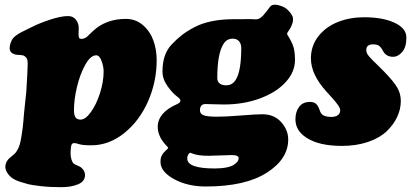

<svg xmlns="http://www.w3.org/2000/svg" viewBox="-20 -590 1728 806"><path d="M277.3 67.4Q279.3 80.1 283 87.4Q286.6 94.7 288.1 95.7Q289.6 96.7 296.4 101.1Q298.8 102.5 307.9 106.2Q316.9 109.9 320.8 113.3Q336.9 127 336.9 144.5Q336.9 171.4 307.9 183.6Q278.8 195.8 236.3 195.8Q188.5 195.8 149.7 191.2Q110.8 186.5 98.1 183.1Q85.4 179.7 62 172.4Q32.2 162.6 17.3 144.8Q2.4 127 2.4 110.8Q2.4 93.3 14.2 79.6Q17.6 75.2 26.6 68.1Q35.6 61 41 55.7Q60.1 36.6 66.9 0Q76.7 -51.3 80.6 -111.8L90.3 -204.1Q96.2 -297.9 96.2 -321.3Q96.2 -334.5 94 -341.3Q91.8 -348.1 83 -354.5Q80.6 -356.4 76.7 -357.4Q72.8 -358.4 69.8 -358.6Q66.9 -358.9 60.3 -359.4Q53.7 -359.9 51.3 -359.9Q43.5 -360.4 32.7 -365.7Q20.5 -374 20.5 -386.7Q20.5 -399.4 24.7 -410.2Q28.8 -420.9 33.4 -427.7Q38.1 -434.6 49.3 -442.4Q60.5 -450.2 67.1 -453.6Q73.7 -457 90.3 -465.1Q106.9 -473.1 113.8 -476.6Q141.6 -491.2 188.2 -506.8Q234.9 -522.5 266.1 -522.5Q287.1 -522.5 298.8 -507.1Q310.5 -491.7 310.5 -472.7Q310.5 -466.8 310.1 -457.5Q309.6 -448.2 309.8 -444.1Q310.1 -439.9 310.8 -435.1Q311.5 -430.2 314.5 -428.5Q317.4 -426.8 322.3 -426.8Q329.1 -426.8 335.7 -429.9Q342.3 -433.1 345.7 -436Q349.1 -439 357.4 -447.3Q365.7 -455.6 369.6 -459Q424.3 -510.7 508.3 -510.7Q549.8 -510.7 580.1 -484.4Q610.4 -458 624 -419.7Q637.7 -381.3 637.7 -337.4Q637.7 -247.1 601.6 -164.8Q565.4 -82.5 501.5 -31.2Q437.5 20 363.3 20Q325.2 20 310.1 14.6Q299.3 10.7 292 10.7Q285.2 10.7 282.2 14.2Q279.3 17.6 277.8 28.3Q274.9 50.3 277.3 67.4ZM383.8 -357.9Q360.4 -357.9 338.1 -318.4Q315.9 -278.8 303.2 -225.3Q290.5 -171.9 290.5 -127.4Q290.5 -107.9 296.6 -97.9Q302.7 -87.9 318.4 -87.9Q338.9 -87.9 361.8 -119.9Q384.8 -151.9 399.9 -199.5Q415 -247.1 415 -289.6Q415 -311 406.2 -334.5Q397.5 -357.9 383.8 -357.9Z M662.1 -290Q662.1 -362.8 700.2 -402.8Q721.7 -425.8 743.4 -442.6Q765.1 -459.5 796.1 -475.8Q827.1 -492.2 868.2 -500.7Q909.2 -509.3 958.5 -509.3Q978 -509.3 1000.5 -509.5Q1022.9 -509.8 1027.3 -509.8Q1032.2 -509.8 1042 -509.3Q1051.8 -508.8 1054.7 -508.8Q1065.4 -508.8 1075.2 -516.6Q1086.4 -525.4 1099.6 -543.2Q1112.8 -561 1114.7 -563Q1122.1 -570.3 1133.8 -570.3Q1145.5 -570.3 1161.4 -564.5Q1177.2 -558.6 1187 -549.3Q1198.7 -538.1 1204.3 -528.3Q1210 -518.6 1210 -512.5Q1210 -506.3 1209.5 -500Q1205.6 -480 1189 -456.5Q1183.6 -448.7 1186 -444.8Q1206.1 -413.1 1212.2 -392.1Q1218.3 -371.1 1218.3 -337.9Q1218.3 -288.1 1179.4 -245.4Q1140.6 -202.6 1071.8 -177Q1002.9 -151.4 919.9 -151.4Q905.3 -151.4 876.2 -152.3Q847.2 -153.3 843.3 -153.3Q831.1 -153.3 825.2 -146.5Q819.3 -139.2 819.3 -127.4Q819.3 -111.3 835.7 -105.7Q852.1 -100.1 890.6 -100.1Q927.7 -100.1 991.7 -105.2Q1055.7 -110.4 1081.1 -110.4Q1130.9 -110.4 1160.4 -77.4Q1189.9 -44.4 1189.9 -4.4Q1189.9 77.1 1101.1 134.3Q1010.3 192.9 844.2 192.9Q766.6 192.9 710.2 161.6Q653.8 130.4 653.8 90.3Q653.8 81.1 655 74.2Q656.2 67.4 660.2 61Q664.1 54.7 665.5 52.5Q667 50.3 674.3 43.5Q681.6 36.6 683.1 35.2Q686 32.2 686 30.3L682.1 24.9L679.2 22Q676.3 19 674.8 17.3Q673.3 15.6 669.9 11.7Q666.5 7.8 664.6 4.9Q662.6 2 659.2 -2.9Q655.8 -7.8 653.8 -12Q651.9 -16.1 649.4 -21.7Q647 -27.3 645.5 -32.5Q644 -37.6 643.1 -43.9Q642.1 -50.3 642.1 -56.6Q642.1 -117.2 723.1 -152.8Q737.3 -158.7 737.3 -168Q737.3 -174.3 725.6 -183.1Q703.6 -199.2 682.9 -228.8Q662.1 -258.3 662.1 -290ZM929.2 -231.9Q956.5 -231.9 970.7 -256.8Q992.7 -293.5 992.7 -388.2Q992.7 -406.7 983.2 -417.2Q973.6 -427.7 957 -427.7Q932.6 -427.7 918.9 -406.7Q892.1 -365.7 892.1 -262.2Q892.1 -248 901.6 -240Q911.1 -231.9 929.2 -231.9ZM766.1 75.7Q766.1 117.2 881.3 117.2Q910.2 117.2 931.2 112.8Q952.1 108.4 962.4 101.3Q972.7 94.2 977.3 87.6Q981.9 81.1 981.9 74.2Q981.9 61 954.1 61Q933.6 61 904.8 62.5Q876 64 856 64Q811.5 64 788.1 54.7Q779.3 51.3 778.8 51.3Q775.4 51.3 771 57.6Q766.1 64.9 766.1 75.7Z M1322.3 -126.5Q1324.7 -118.7 1328.6 -113.8Q1339.4 -99.1 1370.1 -99.1Q1388.7 -99.1 1398.4 -106.7Q1408.2 -114.3 1408.2 -126.5Q1408.2 -131.8 1405.3 -138.2Q1402.3 -144.5 1395.3 -153.8Q1388.2 -163.1 1383.1 -169.2Q1377.9 -175.3 1366 -188.2Q1354 -201.2 1349.1 -207Q1285.2 -277.8 1285.2 -344.7Q1285.2 -398.4 1317.1 -438.5Q1349.1 -478.5 1399.2 -498Q1449.2 -517.6 1508.3 -517.6Q1586.9 -517.6 1636.5 -494.4Q1686 -471.2 1686 -432.1Q1686 -392.1 1668.5 -371.8Q1650.9 -351.6 1630.4 -351.6Q1600.6 -351.6 1587.9 -376Q1579.1 -392.6 1570.3 -398.2Q1561.5 -403.8 1546.4 -403.8Q1517.6 -403.8 1517.6 -379.9Q1517.6 -373.5 1520.3 -366.9Q1522.9 -360.4 1530.8 -351.6Q1538.6 -342.8 1545.4 -335.9Q1552.2 -329.1 1567.4 -314.5Q1582.5 -299.8 1592.8 -289.1Q1632.8 -248 1647.7 -222.2Q1662.6 -196.3 1662.6 -166.5Q1662.6 -131.8 1647.2 -98.9Q1631.8 -65.9 1602.5 -38.3Q1573.2 -10.7 1524.7 5.9Q1476.1 22.5 1415 22.5Q1317.9 22.5 1265.1 -12.7Q1220.2 -42.5 1220.2 -88.9Q1220.2 -120.6 1235.6 -141.4Q1251 -162.1 1280.8 -162.1Q1298.3 -162.1 1307.1 -153.8Q1315.9 -145.5 1322.3 -126.5Z"/></svg>

Font: Cooper* Black
Style: Italic
Weight: 900
Italic angle: -7°
Designer: Owen Earl
Foundry: indestructible type*
Version: Version 0.001